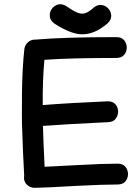

<svg xmlns="http://www.w3.org/2000/svg" viewBox="-20 -893 672 921"><path d="M146 8Q205 7 339 -1Q472 -8 544 -8Q569 -8 581.5 -23Q594 -38 594 -58Q594 -78 581.5 -93Q569 -108 544 -108Q476 -108 350 -101Q224 -94 194 -93Q188 -212 186 -289Q288 -297 499 -307Q524 -308 535.5 -324Q547 -340 546.5 -359.5Q546 -379 533 -393.5Q520 -408 495 -407Q310 -399 185 -389Q184 -511 193 -606Q315 -615 538 -615Q563 -615 575.5 -630Q588 -645 588 -665Q588 -685 575.5 -700Q563 -715 538 -715Q288 -715 150 -703Q130 -704 115 -691Q100 -678 97 -659Q92 -614 89 -560Q86 -506 85.5 -450.5Q85 -395 85 -344.5Q85 -294 87 -256Q89 -180 96 -51Q95 -46 95 -41Q95 -20 110 -6Q125 8 146 8ZM363 -729Q429 -723 496 -781Q514 -798 513.5 -817.5Q513 -837 500 -851.5Q487 -866 468 -869Q449 -872 430 -857Q407 -836 389.5 -830Q372 -824 351 -832.5Q330 -841 297 -864Q276 -877 257 -871Q238 -865 227.5 -849Q217 -833 219 -813.5Q221 -794 241 -780Q314 -733 363 -729Z"/></svg>

Font: Balsamiq Sans
Style: Regular
Weight: 400
Designer: Michael Angeles
Foundry: Balsamiq SRL
Version: Version 1.020; ttfautohint (v1.8.4.7-5d5b);gftools[0.9.26]